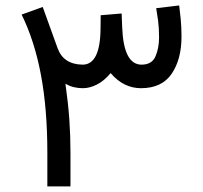

<svg xmlns="http://www.w3.org/2000/svg" viewBox="-20 -669 729 689"><path d="M149.9 -121.1Q149.9 -277.3 127 -399.9Q104 -522.5 57.6 -616.7L133.3 -644Q146.5 -606.9 159.9 -570.3Q173.3 -533.7 186.5 -496.6Q207.5 -438 276.4 -437Q339.8 -437 340.8 -566.9Q340.8 -578.6 341.1 -590.6Q341.3 -602.5 341.3 -614.3L416.5 -620.6Q417 -608.4 417.5 -595.7Q418 -583 418.5 -570.3Q423.8 -437 487.8 -437Q525.4 -437 538.1 -467Q550.8 -497.1 550.8 -534.2Q550.8 -568.8 547.4 -594.7Q543.9 -620.6 540.5 -639.6L623 -649.4Q625.5 -629.4 628.4 -601.3Q631.3 -573.2 631.3 -537.1Q631.3 -456.5 596.2 -404.5Q561 -352.5 485.8 -352.5Q455.6 -352.5 428.5 -365.5Q401.4 -378.4 377 -406.7Q353.5 -378.4 327.6 -365.5Q301.8 -352.5 277.3 -352.5Q261.7 -352.5 246.1 -356Q230.5 -359.4 214.8 -368.7Q224.6 -299.3 228.8 -240.5Q232.9 -181.6 232.9 -119.6V0H149.9Z"/></svg>

Font: Vazir FD
Style: Regular-FD
Weight: 400
Designer: Saber Rastikerdar
Foundry: Saber Rastikerdar
Version: Version 30.0.0